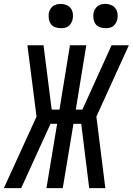

<svg xmlns="http://www.w3.org/2000/svg" viewBox="-37 -968 683 988"><path d="M72 0H-17L151 -368L104 -735H187L229 -404H269L323 -735H407L353 -404H387L537 -735H626L459 -368L505 0H422L381 -331H341L286 0H202L257 -331H223L156 -184ZM505 -823Q491 -823 477 -828Q463 -833 455 -844Q447 -855 444.5 -870Q442 -885 444 -900Q446 -910 451.5 -920Q457 -930 465.5 -936.5Q474 -943 484.5 -945.5Q495 -948 506 -948Q520 -948 534 -942.5Q548 -937 556.5 -926Q565 -915 567.5 -900Q570 -885 567 -870Q565 -860 559.5 -850Q554 -840 545.5 -833.5Q537 -827 526.5 -825Q516 -823 505 -823ZM275 -823Q261 -823 247 -828Q233 -833 225 -844Q217 -855 214.5 -870Q212 -885 214 -900Q216 -910 221.5 -920Q227 -930 235.5 -936.5Q244 -943 254.5 -945.5Q265 -948 276 -948Q290 -948 304 -942.5Q318 -937 326.5 -926Q335 -915 337.5 -900Q340 -885 337 -870Q335 -860 329.5 -850Q324 -840 315.5 -833.5Q307 -827 296.5 -825Q286 -823 275 -823Z"/></svg>

Font: Iosevka Extended Oblique
Style: Regular
Weight: 400
Width: 7
Italic angle: -9°
Monospace: yes
Designer: Belleve Invis
Foundry: Belleve Invis
Version: Version 32.0.1; ttfautohint (v1.8.4)